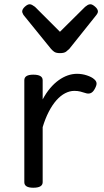

<svg xmlns="http://www.w3.org/2000/svg" viewBox="-20 -865 487 900"><path d="M136 15Q115 15 104.5 8.5Q94 2 94 -11V-489Q94 -502 104.5 -508.5Q115 -515 136 -515Q158 -515 169 -508.5Q180 -502 180 -489V-399Q196 -429 215 -451.5Q234 -474 255 -489Q276 -504 297.5 -511.5Q319 -519 341 -519Q365 -519 387.5 -511.5Q410 -504 421 -494Q431 -486 432.5 -476Q434 -466 424 -448Q416 -433 405 -428.5Q394 -424 380 -429Q368 -433 356 -436Q344 -439 328 -439Q307 -439 285.5 -428Q264 -417 244.5 -395Q225 -373 208.5 -341Q192 -309 180 -269V-11Q180 2 169 8.5Q158 15 136 15ZM404 -845Q413 -845 426 -833.5Q439 -822 439 -811Q439 -809 438 -805.5Q437 -802 432 -795L305 -636Q299 -630 290 -623Q281 -616 261 -616Q242 -616 233 -623Q224 -630 219 -636L90 -795Q86 -802 85 -805.5Q84 -809 84 -811Q84 -822 96.5 -833.5Q109 -845 119 -845Q125 -845 131 -841.5Q137 -838 144 -833L261 -716L379 -833Q385 -838 391 -841.5Q397 -845 404 -845Z"/></svg>

Font: Playwrite GB J
Style: Regular
Weight: 400
Designer: Veronika Burian, José Scaglione
Foundry: TypeTogether
Version: Version 1.002